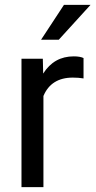

<svg xmlns="http://www.w3.org/2000/svg" viewBox="-20 -770 393 790"><path d="M148.9 -606.4H221.7L352.5 -750H243.2ZM323.7 -531.2C314.5 -535.6 301.3 -538.1 283.7 -538.1C229.5 -538.1 187.5 -514.6 157.7 -467.3L156.2 -528.3H68.4V0H158.7V-375C179.7 -425.3 220.2 -450.7 279.3 -450.7C295.4 -450.7 310.1 -449.7 323.7 -447.3Z"/></svg>

Font: Roboto
Style: Regular
Weight: 400
Designer: Google
Version: Version 2.137; 2017